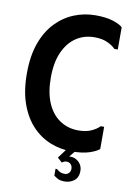

<svg xmlns="http://www.w3.org/2000/svg" viewBox="-96 -771 696 1003"><g transform="rotate(10 252.0 -269.5)"><path d="M27 -350Q27 -443 51.5 -511Q76 -579 119 -623.5Q162 -668 216 -689.5Q270 -711 328 -711Q384 -711 420.5 -699.5Q457 -688 473 -673V-555H455Q440 -571 412 -584Q384 -597 343 -597Q288 -597 245.5 -568.5Q203 -540 178.5 -485Q154 -430 154 -350Q154 -270 178 -215Q202 -160 245 -131.5Q288 -103 343 -103Q384 -103 412 -116Q440 -129 455 -145H473V-27Q457 -13 420.5 -1Q384 11 327 11Q268 11 214 -10.5Q160 -32 118 -76.5Q76 -121 51.5 -189Q27 -257 27 -350ZM327 39Q353 39 372 57.5Q391 76 391 104Q391 138 369.5 155Q348 172 319 172Q295 172 282.5 165Q270 158 261 151V115H269Q276 122 287 127.5Q298 133 312 133Q326 133 334.5 123.5Q343 114 343 101Q343 87 334.5 77.5Q326 68 312 68Q304 68 298 71Q292 74 287 77L263 55L304 0H353L320 39Z"/></g></svg>

Font: Phudu Medium
Style: Regular
Weight: 500
Version: Version 1.005;gftools[0.9.23]